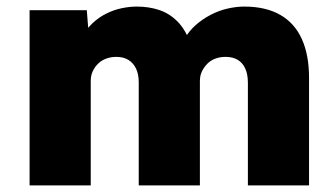

<svg xmlns="http://www.w3.org/2000/svg" viewBox="-20 -564 1021 584"><path d="M70 0V-533H244L251 -445L228 -449Q242 -475 261 -493Q280 -511 303 -522.5Q326 -534 350 -539Q374 -544 396 -544Q433 -544 464.5 -533.5Q496 -523 520.5 -498Q545 -473 561 -428L532 -430L540 -444Q555 -470 575.5 -488Q596 -506 621 -519Q646 -532 672.5 -538Q699 -544 723 -544Q788 -544 832 -519Q876 -494 898 -445.5Q920 -397 920 -327V0H734V-312Q734 -338 726 -355.5Q718 -373 703 -382Q688 -391 666 -391Q649 -391 634.5 -385.5Q620 -380 610 -369.5Q600 -359 594 -346.5Q588 -334 588 -317V0H402V-313Q402 -338 394 -355Q386 -372 371 -381.5Q356 -391 334 -391Q317 -391 302.5 -385.5Q288 -380 278 -370Q268 -360 262 -347Q256 -334 256 -318V0Z"/></svg>

Font: Mach ExtraBold
Style: Regular
Weight: 800
Version: Version 1.002